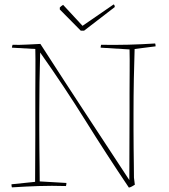

<svg xmlns="http://www.w3.org/2000/svg" viewBox="-20 -843 765 870"><path d="M564 7Q463 -143 367 -297Q271 -451 162 -605Q160 -541 159 -469Q158 -397 158 -330Q158 -297 158 -254.5Q158 -212 158.5 -168Q159 -124 159.5 -85.5Q160 -47 160 -21L281 -14Q281 -8 279 0Q214 -2 155 0Q96 2 34 6Q32 2 32 -8L139 -19Q139 -66 139.5 -121Q140 -176 140 -231Q140 -286 140 -330Q140 -370 140 -421Q140 -472 140.5 -524.5Q141 -577 140 -621L34 -627Q34 -630 35 -633.5Q36 -637 37 -640Q66 -639 103 -641Q140 -643 163 -644Q176 -624 205 -579Q234 -534 273 -474Q312 -414 355 -348.5Q398 -283 439 -220.5Q480 -158 513.5 -107Q547 -56 566 -27Q566 -110 566.5 -190Q567 -270 567 -330Q567 -370 567 -420.5Q567 -471 567.5 -523Q568 -575 567 -619L436 -627Q436 -632 438 -640Q503 -639 562 -640.5Q621 -642 683 -646Q685 -642 685 -633L590 -621Q588 -565 586.5 -486Q585 -407 585 -330Q585 -297 585 -255Q585 -213 585.5 -171Q586 -129 586.5 -93.5Q587 -58 587 -38L591 -6Q585 -2 577.5 2Q570 6 564 7ZM346 -704 251 -800V-809Q256 -815 266 -821L354 -726L495 -823Q500 -820 500 -811L361 -704Z"/></svg>

Font: Labrada Thin
Style: Regular
Weight: 100
Designer: Mercedes Jáuregui
Foundry: Omnibus-Type Team
Version: Version 1.000; ttfautohint (v1.8.4.7-5d5b)